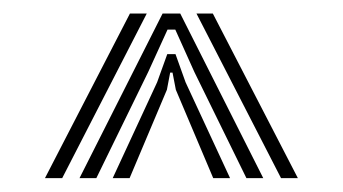

<svg xmlns="http://www.w3.org/2000/svg" viewBox="-20 -820 507 284"><path d="M97.6 -556.5 220.5 -800H246.6L369.4 -556.5H344.5L267.5 -713.5L239.3 -776.2H227.8L199.2 -713.5L122.5 -556.5ZM46.5 -556.5 172.2 -800H197.1L72 -556.5ZM146.7 -556.5 212.4 -698.3 227.4 -739.9H239.6L254.5 -698.3L320.3 -556.5H295.4L240.1 -687.2L235.2 -712.6H231.7L226.9 -687.3L171.7 -556.5ZM395.7 -556.5 270.6 -800H294.8L420.6 -556.5Z"/></svg>

Font: Big Shoulders Inline Text Thin
Style: Regular
Weight: 100
Designer: Patric King
Foundry: XO Type Co
Version: Version 2.002